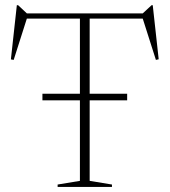

<svg xmlns="http://www.w3.org/2000/svg" viewBox="-20 -738 670 758"><path d="M147.5 -342V-368H482V-342ZM295.5 -678.5H334V-24L422 -9.5V0H207.5V-9.5L295.5 -24ZM565.5 -664.5H64L88.5 -672.5L34 -501.5L23 -503.5L46.5 -717.5H51.5L91 -680.5L76.5 -685H553.5L538.5 -680.5L578.5 -717.5H583L606.5 -504L595.5 -501.5L541 -672.5Z"/></svg>

Font: Newsreader 36pt ExtraLight
Style: Regular
Weight: 250
Designer: Hugues Gentile
Foundry: Production Type
Version: Version 1.003